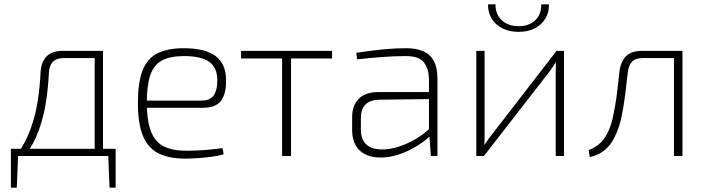

<svg xmlns="http://www.w3.org/2000/svg" viewBox="-20 -715 3239 880"><path d="M440 -482V-449H273Q207 -449 204 -381Q201 -313 190.5 -246Q180 -179 157.5 -117Q135 -55 94 0H54Q95 -57 118.5 -119.5Q142 -182 152.5 -249.5Q163 -317 166 -385Q169 -432 194 -457Q219 -482 267 -482ZM63 -5 57 145H30V-5ZM510 -33V0H30V-33ZM510 -5V145H482L476 -5ZM452 -482V0H414V-482Z M822 -494Q920 -494 967.5 -458.5Q1015 -423 1016 -352Q1018 -288 994 -254.5Q970 -221 910 -221H630V-254H904Q945 -254 961 -280Q977 -306 976 -350Q975 -407 937.5 -432.5Q900 -458 824 -458Q760 -458 722.5 -438Q685 -418 669 -371Q653 -324 653 -245Q653 -161 672 -112.5Q691 -64 731 -44Q771 -24 835 -24Q882 -24 926 -28Q970 -32 1000 -36L1005 -8Q988 -2 956.5 2.5Q925 7 891 9.5Q857 12 830 12Q752 12 704 -13.5Q656 -39 634 -95Q612 -151 612 -243Q612 -336 633 -391Q654 -446 700.5 -470Q747 -494 822 -494Z M1314 -482V0H1273V-482ZM1502 -482V-447H1085V-482Z M1844 -494Q1888 -494 1920 -480Q1952 -466 1968.5 -435.5Q1985 -405 1985 -354V0H1955L1947 -106L1946 -113V-354Q1945 -400 1923 -429Q1901 -458 1839 -458Q1788 -458 1729.5 -453.5Q1671 -449 1617 -443L1613 -473Q1646 -478 1681.5 -482.5Q1717 -487 1757.5 -490.5Q1798 -494 1844 -494ZM1960 -293 1959 -261 1718 -258Q1676 -257 1655 -236Q1634 -215 1634 -175V-121Q1634 -76 1658 -53.5Q1682 -31 1728 -30Q1764 -29 1806.5 -42.5Q1849 -56 1888.5 -80Q1928 -104 1956 -133V-98Q1943 -82 1919 -64.5Q1895 -47 1863.5 -30.5Q1832 -14 1796.5 -3.5Q1761 7 1724 7Q1684 7 1654.5 -7.5Q1625 -22 1609.5 -50Q1594 -78 1594 -118V-178Q1594 -233 1625 -263Q1656 -293 1714 -293Z M2565 -482V0H2527V-375Q2527 -389 2527.5 -402.5Q2528 -416 2528 -430H2527Q2521 -419 2513 -407.5Q2505 -396 2497 -385L2198 0H2163V-482H2201V-110Q2201 -95 2201 -81Q2201 -67 2200 -52H2201Q2209 -64 2218 -76.5Q2227 -89 2235 -99L2531 -482ZM2461 -695H2496Q2497 -659 2480 -630.5Q2463 -602 2432 -585.5Q2401 -569 2357 -569Q2314 -569 2282 -585.5Q2250 -602 2233 -630.5Q2216 -659 2217 -695H2251Q2251 -648 2280.5 -621.5Q2310 -595 2357 -595Q2404 -595 2432.5 -621.5Q2461 -648 2461 -695Z M3095 -482V-449H2928Q2893 -449 2877 -432.5Q2861 -416 2857 -381Q2852 -334 2845.5 -282Q2839 -230 2829 -181Q2819 -132 2800 -93Q2789 -69 2772.5 -48.5Q2756 -28 2733.5 -14.5Q2711 -1 2683 5L2678 -27Q2703 -37 2719.5 -49.5Q2736 -62 2747 -77Q2758 -92 2765 -107Q2780 -137 2788.5 -175Q2797 -213 2803 -252.5Q2809 -292 2812.5 -327.5Q2816 -363 2819 -386Q2825 -433 2849.5 -457.5Q2874 -482 2925 -482ZM3108 -482V0H3069V-482Z"/></svg>

Font: Exo 2 ExtraLight
Style: Regular
Weight: 250
Designer: Natanael Gama
Foundry: Natanael Gama
Version: Version 2.010